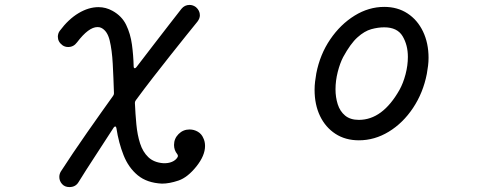

<svg xmlns="http://www.w3.org/2000/svg" viewBox="-20 -546 2040 780"><path d="M806 15Q813 29 813 47Q813 86 778 130Q742 175 705 187.5Q668 200 638 200Q577 197 539.5 166Q502 135 482 84.5Q462 34 453 -25Q452 -31 449 -32Q446 -33 442 -28Q408 25 368 86Q328 147 299 194Q287 214 262 214Q243 214 232 201.5Q221 189 221 173Q221 161 227 151Q249 117 276.5 76Q304 35 333.5 -7Q363 -49 390.5 -88Q418 -127 439 -156Q443 -161 443 -167Q441 -231 438 -287Q435 -343 425.5 -382Q416 -421 391 -433Q385 -436 376 -436Q340 -436 293 -374Q279 -355 257 -355Q244 -355 234 -362Q215 -376 215 -397Q215 -403 217 -409.5Q219 -416 223 -421Q258 -468 299 -492.5Q340 -517 380 -517Q410 -517 437 -502Q475 -481 492.5 -445Q510 -409 516 -365Q522 -321 523 -276Q523 -270 526.5 -269Q530 -268 534 -273Q570 -320 605 -365.5Q640 -411 669.5 -449Q699 -487 717 -510Q730 -526 750 -526Q764 -526 776 -517Q792 -503 792 -484Q792 -471 782 -458Q764 -436 735.5 -400.5Q707 -365 672.5 -321.5Q638 -278 601.5 -231Q565 -184 532 -139Q528 -134 528 -128Q530 -83 534 -40.5Q538 2 549 36.5Q560 71 582.5 92.5Q605 114 643 117Q663 118 678.5 111.5Q694 105 701 93Q705 87 700 80Q687 64 687 43Q687 17 705.5 -1.5Q724 -20 750 -20Q768 -20 783.5 -11Q799 -2 806 15Z M1438 24Q1383 24 1342.5 -2.5Q1302 -29 1280 -75Q1258 -121 1258 -181Q1258 -198 1260 -214.5Q1262 -231 1265 -248Q1280 -325 1321.5 -386Q1363 -447 1420.5 -482.5Q1478 -518 1541 -518Q1595 -518 1635.5 -491.5Q1676 -465 1698.5 -418Q1721 -371 1721 -311Q1721 -295 1719 -279Q1717 -263 1714 -246Q1699 -169 1658 -107.5Q1617 -46 1559.5 -11Q1502 24 1438 24ZM1438 -59Q1534 -59 1603 -181Q1618 -208 1627.5 -244Q1637 -280 1637 -315Q1637 -363 1615.5 -399Q1594 -435 1541 -435Q1516 -435 1488.5 -427.5Q1461 -420 1432.5 -394.5Q1404 -369 1374 -314Q1361 -289 1352 -253.5Q1343 -218 1343 -183Q1343 -151 1352 -122.5Q1361 -94 1382 -76.5Q1403 -59 1438 -59Z"/></svg>

Font: Kiwi Maru Medium
Style: Regular
Weight: 500
Designer: Hiroki-Chan
Version: Version 1.100